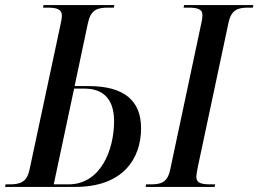

<svg xmlns="http://www.w3.org/2000/svg" viewBox="-42 -734 1015 754"><path d="M-22 0H254C441 0 512 -111 512 -230C512 -339 446 -396 305 -396H251L303 -642C314 -695 339 -704 382 -704H405L407 -714H129L127 -704H144C179 -704 201 -699 201 -672C201 -662 197 -642 193 -625L74 -68C64 -20 39 -10 -4 -10H-20ZM530 0H801L803 -10H786C752 -10 729 -14 729 -39C729 -48 732 -63 735 -79L855 -643C866 -697 893 -704 933 -704H951L953 -714H681L679 -704H696C732 -704 753 -699 753 -675C753 -669 752 -657 748 -640L626 -66C615 -16 588 -10 550 -10H532ZM227 -10H169L249 -386H290C367 -386 406 -341 406 -258C406 -146 354 -10 227 -10Z"/></svg>

Font: Noto Serif Display Condensed Medium
Style: Italic
Weight: 500
Width: 3
Italic angle: -12°
Designer: Monotype Design Team
Foundry: Monotype Imaging Inc.
Version: Version 2.009